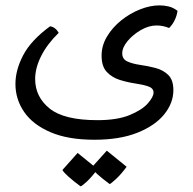

<svg xmlns="http://www.w3.org/2000/svg" viewBox="-20 -361 707 704"><path d="M326.2 151.4Q229 151.4 164.6 123.5Q100.1 95.7 68.4 49.3Q36.6 2.9 36.6 -53.2Q36.6 -104.5 65.2 -158.9Q93.8 -213.4 163.6 -264.6Q183.1 -261.7 195.3 -240.7Q152.8 -199.2 130.9 -155.5Q108.9 -111.8 108.9 -71.3Q108.9 -5.9 161.9 36.9Q214.8 79.6 337.4 79.6Q410.2 79.6 455.6 60.8Q501 42 522 18.1Q543 -5.9 543 -21.5Q543 -37.6 523.7 -44.2Q504.4 -50.8 476.1 -54.9Q447.8 -59.1 419.4 -67.9Q391.1 -76.7 371.8 -96.9Q352.5 -117.2 352.5 -157.2Q352.5 -194.3 372.6 -227.5Q392.6 -260.7 424.6 -286.4Q456.5 -312 493.7 -326.7Q530.8 -341.3 564.9 -341.3Q582.5 -341.3 599.1 -337.2Q615.7 -333 630.9 -321.3Q628.9 -305.2 621.1 -288.3Q613.3 -271.5 600.1 -258.3Q577.6 -267.6 553.7 -267.6Q525.9 -267.6 496.8 -251Q467.8 -234.4 448 -210.7Q428.2 -187 428.2 -165.5Q428.2 -144 447.3 -135.5Q466.3 -127 494.1 -123Q522 -119.1 550 -111.8Q578.1 -104.5 596.9 -86.2Q615.7 -67.9 615.7 -30.3Q615.7 16.6 582.3 58.1Q548.8 99.6 484.1 125.5Q419.4 151.4 326.2 151.4ZM382.3 314Q356 294.9 337.2 277.8Q318.4 260.7 315.4 253.9L371.6 191.4L444.3 250.5Q424.3 277.8 405.8 294.9Q387.2 312 382.3 314ZM275.4 322.3Q249.5 303.2 230.7 286.4Q211.9 269.5 209 262.2L264.6 199.7L337.9 259.3Q315.4 289.1 298.3 304.9Q281.2 320.8 275.4 322.3Z"/></svg>

Font: Harmattan Medium
Style: Regular
Weight: 500
Designer: George W. Nuss III and SIL International
Foundry: SIL International
Version: Version 4.000